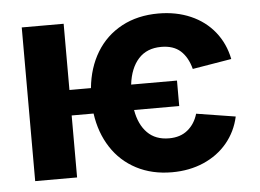

<svg xmlns="http://www.w3.org/2000/svg" viewBox="-44 -593 895 660"><g transform="rotate(-5 403.5 -263.0)"><path d="M568.4 -213.9H412.6Q421.4 -163.1 449.5 -134.8Q477.5 -106.4 524.4 -106.4Q563.5 -106.4 588.6 -127.2Q613.8 -147.9 624 -182.6L758.8 -161.1Q747.6 -109.9 715.3 -71Q683.1 -32.2 633.8 -10.7Q584.5 10.7 524.4 10.7Q455.6 10.7 401.9 -17.3Q348.1 -45.4 315.2 -96.2Q282.2 -147 272.9 -213.9H197.3V0H52.7V-530.3H197.3V-301.8H271.5Q278.3 -371.6 310.5 -424.8Q342.8 -478 397.7 -507.6Q452.6 -537.1 524.4 -537.1Q585.9 -537.1 635.7 -515.4Q685.5 -493.7 717.8 -453.4Q750 -413.1 760.7 -359.4L626 -336.9Q615.2 -377.9 590.8 -399.9Q566.4 -421.9 524.4 -421.9Q474.6 -421.9 445.8 -390.1Q417 -358.4 410.2 -301.8H568.4Z"/></g></svg>

Font: Pretendard Std
Style: Bold
Weight: 700
Designer: Base glyphs from Inter by Rasmus Andersson; Hangeul glyphs from Noto Sans CJK(Source Han Sans) by Jang Soo-young and Kan
Foundry: Kil Hyung-jin
Version: Version 1.309